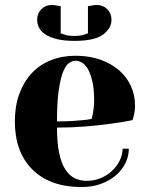

<svg xmlns="http://www.w3.org/2000/svg" viewBox="-20 -740 600 775"><path d="M40 0ZM210 -250Q244 -250 270 -251.5Q296 -253 314 -255Q335 -257 350 -260Q352 -270 355 -282Q357 -293 358.5 -306.5Q360 -320 360 -335Q360 -380 353 -410.5Q346 -441 335.5 -460Q325 -479 311.5 -487Q298 -495 285 -495Q272 -495 258.5 -485.5Q245 -476 234.5 -449.5Q224 -423 217 -375Q210 -327 210 -250ZM310 15Q182 15 111 -55.5Q40 -126 40 -250Q40 -312 58 -361Q76 -410 108 -444.5Q140 -479 185.5 -497Q231 -515 285 -515Q341 -515 385.5 -499Q430 -483 461 -456Q492 -429 508.5 -392.5Q525 -356 525 -315Q525 -301 523.5 -290.5Q522 -280 520 -272Q517 -262 515 -255Q471 -246 422 -240Q380 -234 325 -229.5Q270 -225 210 -225Q210 -163 219 -121.5Q228 -80 244 -55.5Q260 -31 282 -20.5Q304 -10 330 -10Q360 -10 386.5 -21Q413 -32 432.5 -50.5Q452 -69 463.5 -92.5Q475 -116 475 -140H500Q500 -110 486.5 -82Q473 -54 448 -32.5Q423 -11 388 2Q353 15 310 15ZM280 -595Q306 -595 320.5 -600.5Q335 -606 335 -605V-715Q341 -716 347 -717Q352 -718 358 -719Q364 -720 370 -720Q396 -720 413 -703Q430 -686 430 -660Q430 -626 396 -600.5Q362 -575 280 -575Q239 -575 210.5 -582Q182 -589 164 -600.5Q146 -612 138 -627.5Q130 -643 130 -660Q130 -686 147 -703Q164 -720 190 -720Q195 -720 201.5 -719Q208 -718 213 -717Q219 -716 225 -715V-605Q225 -606 239.5 -600.5Q254 -595 280 -595Z"/></svg>

Font: Yeseva One
Style: Regular
Weight: 400
Designer: Jovanny Lemonad
Foundry: Jovanny Lemonad
Version: Version 2.001; ttfautohint (v0.91) -l 8 -r 50 -G 200 -x 0 -w